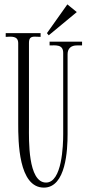

<svg xmlns="http://www.w3.org/2000/svg" viewBox="-20 -848 394 875"><path d="M354 -658H206V-641C233 -641 268 -647 268 -607V-237C268 -186 263 -16 190 -16C106 -16 112 -215 112 -269V-652C112 -672 118 -681 138 -681C147 -681 156 -680 165 -680V-697H6V-680C31 -681 63 -686 63 -651V-284C63 -204 64 7 180 7C281 7 288 -166 288 -237V-601C288 -628 305 -641 330 -641C340 -641 344 -641 354 -641ZM194 -697 202 -687 330 -793 287 -828Z"/></svg>

Font: Bigelow Rules
Style: Regular
Weight: 400
Designer: Astigmatic (AOETI)
Foundry: Astigmatic (AOETI)
Version: Version 1.000